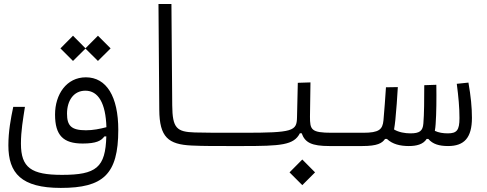

<svg xmlns="http://www.w3.org/2000/svg" viewBox="-20 -713 2384 940"><path d="M277.8 207C484.4 207 559.1 141.6 559.1 -77.1C559.1 -240.2 501.5 -334.5 400.4 -334.5C305.7 -334.5 249.5 -251 249.5 -152.3C249.5 -49.8 290 -10.3 384.8 -10.3C450.7 -10.3 476.1 -23.9 490.7 -44.9L500.5 -45.4C498.5 30.8 486.3 78.1 453.6 106C420.4 134.3 367.2 143.1 283.7 143.1C133.3 143.1 82.5 108.4 82.5 -9.8C82.5 -72.8 92.8 -129.4 102.1 -189.9H44.9C32.7 -132.3 21 -69.3 21 -1.5C21 135.3 84.5 207 277.8 207ZM501 -90.3C469.2 -82 435.5 -75.2 400.9 -75.2C328.6 -75.2 308.1 -97.7 308.1 -156.7C308.1 -218.8 339.4 -269 397.9 -269C461.4 -269 497.6 -207.5 501 -90.3ZM459.5 -414.6 521.5 -476.1 459.5 -538.1 398.4 -476.6 337.4 -538.1 275.9 -476.1 337.4 -414.6 398.4 -475.1Z M1166 2C1183.6 2 1192.4 -9.3 1192.4 -33.7C1192.4 -53.7 1184.1 -63 1171.9 -63C1153.8 -63 1137.2 -63 1121.1 -63C1045.4 -63 987.8 -63 933.6 -64.5C845.2 -67.4 824.2 -85 823.2 -197.3L819.3 -693.4H755.9L759.8 -175.3C760.7 -41 804.2 -5.9 918 -0.5C977.5 2.4 1044.4 2 1116.2 2C1132.8 2 1149.4 2 1166 2Z M1166 2C1355.5 2 1418.5 -2.4 1448.2 -60.5H1457C1473.1 -15.1 1505.4 2 1593.3 2H1752C1775.4 2 1791 -4.9 1791 -33.2C1791 -55.2 1782.7 -63 1757.8 -63H1604.5C1502.4 -63 1497.6 -78.1 1497.6 -142.6L1500 -309.6L1438 -307.6L1434.1 -137.7C1432.6 -71.8 1416 -63 1171.9 -63ZM1460 193.4 1522.5 130.9 1460 67.9 1397.5 130.9Z M1752.9 2C1828.6 2 1850.6 -12.2 1865.2 -32.7H1874.5C1900.9 -7.3 1939 2 1981 2C2019 2 2051.8 -5.9 2068.8 -32.7H2077.1C2098.6 -7.3 2130.4 2 2173.8 2C2252.4 2 2290.5 -38.1 2290.5 -136.2C2290.5 -187 2285.2 -241.2 2273.4 -308.6L2216.3 -302.7C2224.6 -238.8 2229.5 -187.5 2229.5 -134.8C2229.5 -75.2 2216.3 -60.1 2172.4 -60.1C2148.9 -60.1 2127.9 -63.5 2108.9 -72.3C2110.8 -83.5 2112.3 -95.2 2112.8 -105.5C2116.7 -157.7 2117.2 -232.9 2116.2 -297.9L2057.1 -295.9C2057.1 -228 2056.6 -152.8 2052.7 -107.9C2049.8 -71.8 2034.2 -60.1 1989.3 -60.1C1962.9 -60.1 1932.1 -65.4 1909.2 -79.1C1911.6 -92.3 1913.6 -107.9 1915.5 -125C1920.9 -179.7 1924.3 -229 1927.7 -286.6L1869.6 -285.6C1865.7 -225.6 1862.3 -180.7 1857.4 -124C1853 -79.1 1836.4 -63 1757.8 -63Z"/></svg>

Font: Cascadia Mono Light
Style: Regular
Weight: 300
Monospace: yes
Designer: Aaron Bell
Foundry: Saja Typeworks
Version: Version 2404.023